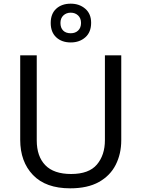

<svg xmlns="http://www.w3.org/2000/svg" viewBox="-20 -1015 771 1045"><path d="M640 -252Q640 -178 610 -118.5Q580 -59 518.5 -24.5Q457 10 362 10Q229 10 159.5 -62.5Q90 -135 90 -254V-714H180V-251Q180 -164 226.5 -116Q273 -68 367 -68Q464 -68 507.5 -119.5Q551 -171 551 -252V-714H640ZM365 -784Q316 -784 286 -812Q256 -840 256 -890Q256 -940 286 -967.5Q316 -995 365 -995Q412 -995 444 -967.5Q476 -940 476 -891Q476 -840 444.5 -812Q413 -784 365 -784ZM365 -834Q390 -834 405.5 -849Q421 -864 421 -890Q421 -916 405 -931Q389 -946 365 -946Q341 -946 325 -931Q309 -916 309 -890Q309 -864 323.5 -849Q338 -834 365 -834Z"/></svg>

Font: Noto Sans Pahawh Hmong
Style: Regular
Weight: 400
Designer: Monotype Design Team
Foundry: Monotype Imaging Inc.
Version: Version 2.001; ttfautohint (v1.8.4.7-5d5b)